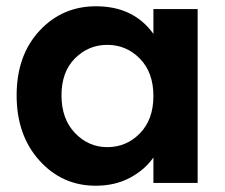

<svg xmlns="http://www.w3.org/2000/svg" viewBox="-20 -583 718 612"><path d="M286 -563Q406 -563 469 -475V-554H610V0H469V-81Q442 -42 394.5 -16.5Q347 9 285 9Q178 9 105.5 -71.5Q33 -152 33 -279Q33 -406 105.5 -484.5Q178 -563 286 -563ZM322 -440Q262 -440 219 -397Q176 -354 176 -279Q176 -204 219 -159Q262 -114 322 -114Q383 -114 426 -158Q469 -202 469 -277Q469 -352 426 -396Q383 -440 322 -440Z"/></svg>

Font: SVN-Poppins SemiBold
Style: Regular
Weight: 600
Designer: Ninad Kale (Devanagari), Jonny Pinhorn (Latin)
Foundry: Indian Type Foundry
Version: Version 3.002 2017